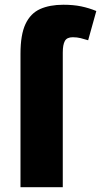

<svg xmlns="http://www.w3.org/2000/svg" viewBox="-20 -785 424 805"><path d="M285.2 -628.9Q260.7 -628.9 252 -613.3Q243.2 -597.7 243.2 -564.5V0H65.9V-559.6Q65.9 -639.6 86.9 -684.3Q107.9 -729 148.2 -747.1Q188.5 -765.1 245.6 -765.1Q287.6 -765.1 320.3 -758.3Q353 -751.5 383.8 -738.8L349.6 -616.2Q334 -621.1 318.4 -625Q302.7 -628.9 285.2 -628.9Z"/></svg>

Font: Open Sans SemiCondensed ExtraBold
Style: Regular
Weight: 800
Width: 4
Designer: Monotype Design Team
Foundry: Monotype Imaging Inc.
Version: Version 3.000